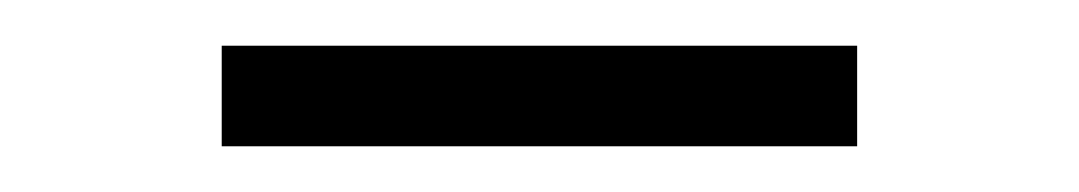

<svg xmlns="http://www.w3.org/2000/svg" viewBox="-20 -380 472 84"><path d="M77 -316H355V-360H77Z"/></svg>

Font: Glow Sans SC Normal Light
Style: Regular
Weight: 300
Designer: Ryoko NISHIZUKA (kana, bopomofo & ideographs); Paul D. Hunt (Latin, Greek & Cyrillic); Sandoll Communications, Soo-young
Version: Version 0.93